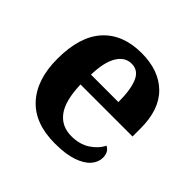

<svg xmlns="http://www.w3.org/2000/svg" viewBox="-142 -697 856 856"><g transform="rotate(45 285.5 -269.5)"><path d="M306 10Q179 10 113 -62.5Q47 -135 47 -265Q47 -406 112 -477.5Q177 -549 295 -549Q404 -549 466.5 -488Q529 -427 529 -308V-257H201Q204 -157 238.5 -111Q273 -65 335 -65Q387 -65 423 -88.5Q459 -112 476 -146Q490 -139 496.5 -126.5Q503 -114 503 -97Q503 -69 482 -44.5Q461 -20 417.5 -5Q374 10 306 10ZM376 -321Q376 -398 358 -441Q340 -484 297 -484Q255 -484 230 -442.5Q205 -401 203 -321Z"/></g></svg>

Font: Noto Serif Tamil
Style: Regular
Weight: 400
Designer: Indian Type Foundry, Tom Grace, and the Monotype Design Team
Foundry: Monotype Imaging Inc.
Version: Version 2.003